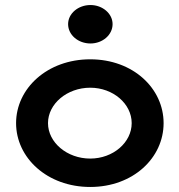

<svg xmlns="http://www.w3.org/2000/svg" viewBox="-20 -731 712 764"><path d="M251 -635C251 -592 291 -558 340 -558C388 -558 428 -592 428 -635C428 -677 388 -711 340 -711C291 -711 251 -677 251 -635ZM171 -241C171 -318 247 -382 339 -382C430 -382 504 -318 504 -241C504 -164 430 -100 339 -100C247 -100 171 -164 171 -241ZM44 -241C44 -103 168 13 339 13C510 13 631 -103 631 -241C631 -379 510 -495 339 -495C168 -495 44 -379 44 -241Z"/></svg>

Font: Bluebird
Style: Ext
Weight: 400
Designer: Jasper
Foundry: Cannot Into Space Fonts
Version: Version 0.98